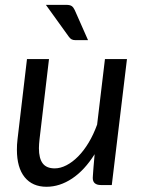

<svg xmlns="http://www.w3.org/2000/svg" viewBox="-20 -744 565 772"><path d="M177 -506.5 139 -184.5Q138 -174.5 137.2 -165.5Q136.5 -156.5 136.5 -148Q136.5 -107 151.8 -87Q167 -67 200 -67Q223 -67 247.2 -79.5Q271.5 -92 294.2 -115Q317 -138 336.5 -170.5Q356 -203 370.5 -243L402 -506.5H490.5L429.5 0H385.5Q370 0 361.5 -7Q353 -14 353 -28.5Q353 -29 353.5 -37.5Q354 -46 354.8 -56Q355.5 -66 356.2 -74.5Q357 -83 357 -83.5L360.5 -124Q320 -59.5 270 -26.2Q220 7 167 7Q110.5 7 79.2 -31.5Q48 -70 48 -142Q48 -152 48.5 -162.5Q49 -173 50.5 -184.5L88.5 -506.5ZM246 -724.5Q261.5 -724.5 268.5 -719.5Q275.5 -714.5 280.5 -703.5L334 -582.5H284.5Q274.5 -582.5 268.5 -585.5Q262.5 -588.5 257 -596L164.5 -724.5Z"/></svg>

Font: Lato TR
Style: Italic
Weight: 400
Italic angle: -12°
Designer: Lukasz Dziedzic
Foundry: tyPoland Lukasz Dziedzic
Version: Version 1.104 2013